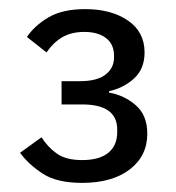

<svg xmlns="http://www.w3.org/2000/svg" viewBox="-20 -724 386 421"><path d="M155 -546Q193 -546 211.5 -560.5Q230 -575 230 -598V-602Q230 -627 212.5 -640.5Q195 -654 165 -654Q136 -654 116 -642Q96 -630 82 -609L39 -643Q56 -668 86.5 -686Q117 -704 167 -704Q224 -704 260.5 -679Q297 -654 297 -609Q297 -573 274 -552Q251 -531 219 -524V-521Q253 -515 278 -493Q303 -471 303 -431Q303 -382 264.5 -352.5Q226 -323 160 -323Q105 -323 74 -343Q43 -363 24 -389L71 -423Q85 -401 105 -387Q125 -373 160 -373Q198 -373 217.5 -389Q237 -405 237 -434V-440Q237 -495 160 -495H115V-546Z"/></svg>

Font: IBM Plex Sans Devanagari
Style: Regular
Weight: 400
Designer: Mike Abbink, Paul van der Laan, Pieter van Rosmalen, Erin McLaughlin
Foundry: Bold Monday
Version: Version 1.1